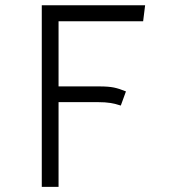

<svg xmlns="http://www.w3.org/2000/svg" viewBox="-20 -725 655 745"><path d="M535.4 -642.6H207.2V-389.7H366.2Q400.5 -389.7 421.8 -385.4Q443.1 -381 468.7 -370.3L448.7 -315.4Q428.7 -322.1 409 -325.4Q389.2 -328.7 359 -328.7H207.2V0H142.1V-704.6H543.1Z"/></svg>

Font: Fira Code Fixed Light
Style: Regular
Weight: 300
Monospace: yes
Designer: Carrois Corporate, Edenspiekermann AG, Nikita Prokopov
Foundry: Carrois Corporate, Edenspiekermann AG, Nikita Prokopov
Version: Version 5.002